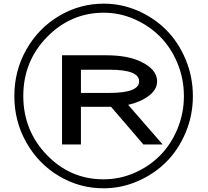

<svg xmlns="http://www.w3.org/2000/svg" viewBox="-20 -787 1131 1046"><path d="M545.9 -767.1Q642.1 -767.1 731 -728.5Q819.8 -689.9 886 -623.5Q952.1 -557.1 991.5 -462.6Q1030.8 -368.2 1030.8 -263.2Q1030.8 -159.2 991.5 -65.2Q952.1 28.8 886 95Q819.8 161.1 730.5 200Q641.1 238.8 543.9 238.8Q414.1 238.8 302.5 172.9Q190.9 106.9 124.5 -9Q58.1 -125 58.1 -263.9Q58.1 -402.8 124.5 -518.8Q190.9 -634.8 303 -700.9Q415 -767.1 545.9 -767.1ZM106.9 -264.2Q106.9 -76.2 234.9 56.9Q362.8 189.9 543.9 189.9Q632.8 189.9 713.4 154.5Q793.9 119.1 853 59.1Q912.1 -1 947 -85.4Q981.9 -169.9 981.9 -263.2Q981.9 -359.4 946 -444.6Q910.2 -529.8 850.1 -589.4Q790 -648.9 710.4 -683.3Q630.9 -717.8 545.9 -717.8Q365.7 -717.8 236.3 -585.4Q106.9 -453.1 106.9 -264.2ZM317.9 0V-485.8H560.1Q671.9 -485.8 743.2 -453.1Q835.9 -410.2 835.9 -344.2Q835.9 -298.3 789.6 -264.2Q743.2 -230 678.2 -215.8L866.2 0H761.2L585 -205.1H420.9V0ZM420.9 -280.8H575.2Q738.3 -280.8 738 -344Q737.8 -407.2 577.1 -407.2H420.9Z"/></svg>

Font: CMU Bright
Style: SemiBold
Weight: 600
Version: Version 0.7.0